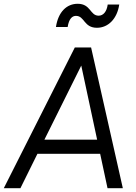

<svg xmlns="http://www.w3.org/2000/svg" viewBox="-47 -996 719 1016"><path d="M466 -849C526 -849 573 -897 584 -972H523C518 -935 500 -913 475 -913C429 -913 434 -976 364 -976C306 -976 261 -933 249 -853H311C318 -897 335 -912 355 -912C401 -912 396 -849 466 -849ZM61 0 151 -182H483L522 0H603L435 -745H349L-27 0ZM188 -257 383 -649 467 -257Z"/></svg>

Font: Plus Jakarta Sans
Style: Italic
Weight: 400
Italic angle: -8°
Designer: Gumpita Rahayu
Foundry: Tokotype
Version: Version 2.071;gftools[0.9.30]